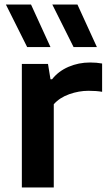

<svg xmlns="http://www.w3.org/2000/svg" viewBox="-20 -828 478 848"><path d="M76.5 -545.5H192L203 -478H210Q238 -513.5 282.5 -532.8Q327 -552 378 -552Q406.5 -552 431 -547.5V-422.5Q406.5 -427 370.5 -427Q328.5 -427 286 -412Q243.5 -397 217.5 -367.5V0H76.5ZM100 -620 6 -808H117L203 -620ZM305 -620 211 -808H322L408 -620Z"/></svg>

Font: Encode Sans Expanded SemiBold
Style: Regular
Weight: 600
Width: 7
Designer: Multiple Designers
Foundry: Impallari Type
Version: Version 2.000